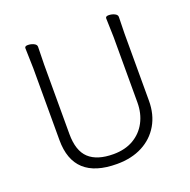

<svg xmlns="http://www.w3.org/2000/svg" viewBox="-128 -833 966 974"><g transform="rotate(-20 355.0 -346.0)"><path d="M168 -680 166 -584V-210Q166 -119 210 -78Q254 -37 342 -37Q405 -37 450.5 -63.5Q496 -90 520.5 -136.5Q545 -183 545 -242V-595L542 -697Q542 -708 558.5 -708Q575 -708 590 -701Q605 -694 605 -682L603 -594V-230Q603 -156 570.5 -100.5Q538 -45 479.5 -14.5Q421 16 342 16Q108 16 108 -198V-586L105 -695Q105 -706 121.5 -706Q138 -706 153 -699Q168 -692 168 -680Z"/></g></svg>

Font: LXGW WenKai Lite Light
Style: Regular
Weight: 300
Designer: LXGW / Fontworks Inc.
Foundry: LXGW / Fontworks Inc.
Version: Version 1.511; March 25, 2025